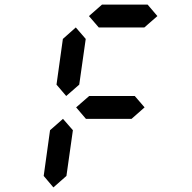

<svg xmlns="http://www.w3.org/2000/svg" viewBox="-20 -921 840 841"><path d="M612.3 -800.8H412.6L369.6 -850.6L426.8 -900.9H626.5L669.4 -850.6ZM213.9 -100.1 171.4 -150.4 199.2 -350.6 255.9 -400.4 299.3 -350.6 271 -150.4ZM270 -500.5 227.5 -550.3 255.4 -750.5 312 -800.8 355.5 -750.5 327.1 -550.3ZM556.2 -400.4H356.4L313.5 -450.7L370.6 -500.5H570.3L613.3 -450.7Z"/></svg>

Font: E1234
Style: Italic
Weight: 400
Italic angle: -8°
Designer: GGBotNet
Foundry: GGBotNet
Version: 1.04